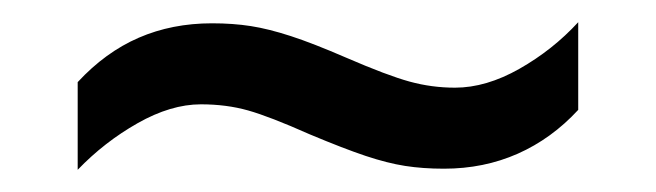

<svg xmlns="http://www.w3.org/2000/svg" viewBox="-20 -409 591 173"><path d="M50 -335Q75 -362 105 -375Q135 -388 171 -388Q190 -388 206 -385.5Q222 -383 242 -376.5Q262 -370 292 -357Q329 -341 349 -335.5Q369 -330 390 -330Q418 -330 448 -347Q478 -364 501 -389V-310Q477 -284 446.5 -270.5Q416 -257 380 -257Q361 -257 345 -259.5Q329 -262 309.5 -268.5Q290 -275 259 -288Q223 -304 203.5 -309.5Q184 -315 161 -315Q134 -315 104 -298Q74 -281 50 -256Z"/></svg>

Font: bangla15
Style: Regular
Weight: 400
Designer: Jelle Bosma - Monotype Design Team
Foundry: Monotype Imaging Inc.
Version: Version 2.006